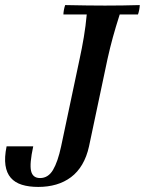

<svg xmlns="http://www.w3.org/2000/svg" viewBox="-26 -722 571 757"><path d="M125 15Q88 15 60.5 6.5Q33 -2 16.5 -21Q0 -40 -4.5 -70.5Q-9 -101 0 -145H105Q90 -76 96.5 -48Q103 -20 132 -20Q164 -20 183 -52Q202 -84 215 -145L288 -490Q297 -531 304.5 -575.5Q312 -620 316 -665H224Q224 -672 226 -683Q228 -694 231 -702Q281 -701 317.5 -700.5Q354 -700 388 -700Q423 -700 457 -700.5Q491 -701 525 -702Q525 -695 523 -684Q521 -673 518 -665H446Q430 -615 419 -575Q408 -535 398 -490L325 -145Q316 -104 298 -73.5Q280 -43 254 -23.5Q228 -4 195.5 5.5Q163 15 125 15Z"/></svg>

Font: Poltawski Nowy
Style: Italic
Weight: 400
Italic angle: -12°
Designer: Adam Pótawski, Mateusz Machalski, Borys Kosmynka, Ania Wieluska
Foundry: Capitalics.wtf
Version: Version 1.001;gftools[0.9.25]